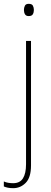

<svg xmlns="http://www.w3.org/2000/svg" viewBox="-52 -742 268 1003"><path d="M73 -690Q73 -702 78 -712Q83 -722 98 -722Q115 -722 120 -712Q125 -702 125 -690Q125 -677 119.5 -667.5Q114 -658 98 -658Q84 -658 78.5 -667.5Q73 -677 73 -690ZM17 241Q1 241 -11 238.5Q-23 236 -32 232V206Q-21 211 -8.5 213Q4 215 17 215Q52 215 68 189.5Q84 164 84 116V-528H110V122Q110 185 82.5 213Q55 241 17 241Z"/></svg>

Font: Noto Sans Tamil SemiCondensed Thin
Style: Regular
Weight: 100
Width: 4
Designer: Jelle Bosma - Monotype Design Team
Foundry: Monotype Imaging Inc.
Version: Version 2.004; ttfautohint (v1.8.4.7-5d5b)